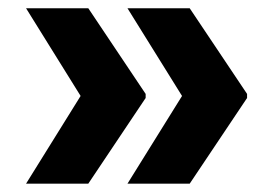

<svg xmlns="http://www.w3.org/2000/svg" viewBox="-20 -520 672 464"><path d="M174.8 -288.1 43 -500H193.4L332 -293V-283.2L193.4 -76.2H43ZM419.9 -288.1 288.1 -500H438.5L577.1 -293V-283.2L438.5 -76.2H288.1Z"/></svg>

Font: Pretendard Std ExtraBold
Style: Regular
Weight: 800
Designer: Base glyphs from Inter by Rasmus Andersson; Hangeul glyphs from Noto Sans CJK(Source Han Sans) by Jang Soo-young and Kan
Foundry: Kil Hyung-jin
Version: Version 1.309